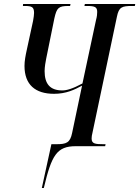

<svg xmlns="http://www.w3.org/2000/svg" viewBox="-20 -734 699 964"><path d="M190 210H200C239 45 265 0 361 0H508L510 -10H499C459 -10 440 -12 440 -38C440 -47 441 -55 445 -71L567 -650C577 -699 592 -704 644 -704H657L659 -714H406L404 -704H417C456 -704 468 -699 468 -674C468 -664 467 -651 462 -633L394 -315C344 -288 314 -280 293 -280C231 -280 204 -313 204 -377C204 -398 209 -425 212 -440L253 -642C265 -695 274 -704 324 -704H332L334 -714H96L95 -704H104C140 -704 151 -699 151 -669C151 -660 149 -646 146 -629L115 -486C108 -454 103 -428 103 -403C103 -309 157 -263 251 -263C312 -263 353 -283 392 -304L342 -66C332 -17 313 -10 263 -10H238Z"/></svg>

Font: Noto Serif Display ExtraCondensed Medium
Style: Italic
Weight: 500
Width: 2
Italic angle: -12°
Designer: Monotype Design Team
Foundry: Monotype Imaging Inc.
Version: Version 2.009